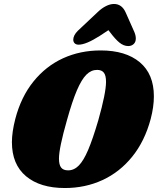

<svg xmlns="http://www.w3.org/2000/svg" viewBox="-20 -935 795 967"><path d="M755 -450Q755 -397 739 -336Q709 -224 646 -146Q583 -68 496 -28Q409 12 307 12Q182 12 111 -47.5Q40 -107 40 -219Q40 -270 57 -336Q86 -447 148.5 -524.5Q211 -602 297.5 -641.5Q384 -681 487 -681Q613 -681 684 -621.5Q755 -562 755 -450ZM317 -329Q277 -189 277 -136Q277 -105 288 -91Q299 -77 323 -77Q353 -77 377 -101.5Q401 -126 424 -180Q447 -234 475 -329Q514 -467 514 -523Q514 -555 503 -569Q492 -583 469 -583Q439 -583 415 -559Q391 -535 367.5 -480.5Q344 -426 317 -329ZM664 -741Q664 -723 653 -713Q642 -703 626 -703Q603 -703 581.5 -720.5Q560 -738 534 -773L526 -783L482 -754Q413 -710 376 -710Q363 -710 356 -717Q349 -724 349 -735Q349 -757 372 -780L474 -876Q493 -894 514 -904.5Q535 -915 554 -915Q594 -915 613 -872L657 -773Q664 -756 664 -741Z"/></svg>

Font: Shrikhand
Style: Regular
Weight: 400
Italic angle: -14°
Designer: Jonny Pinhorn
Foundry: Jonny Pinhorn
Version: Version 1.001;PS 1.001;hotconv 1.0.88;makeotf.lib2.5.647800